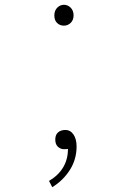

<svg xmlns="http://www.w3.org/2000/svg" viewBox="-20 -738 540 809"><path d="M186.5 24.4Q265.6 -22.5 266.6 -110.4Q262.7 -109.4 249 -109.4Q235.4 -109.4 224.1 -119.6Q212.9 -129.9 212.9 -149.9Q212.9 -169.9 224.6 -180.2Q236.3 -190.4 256.3 -190.4Q276.4 -190.4 289.6 -171.4Q302.7 -152.3 302.7 -121.1Q302.7 -66.4 274.4 -22Q246.1 22.5 200.2 50.8ZM220.7 -641.1Q209 -652.3 209 -672.9Q209 -693.4 221.2 -705.6Q233.4 -717.8 249.5 -717.8Q265.6 -717.8 277.8 -705.6Q290 -693.4 290 -673.3Q290 -653.3 277.8 -641.6Q265.6 -629.9 249 -629.9Q232.4 -629.9 220.7 -641.1Z"/></svg>

Font: GenEi Gothic M ExtraLight
Style: Regular
Weight: 200
Designer: o_tamon (Modified); [Source Han Sans]
Ryoko NISHIZUKA  (kana & ideographs); Paul D. Hunt (Latin, Greek & Cyrillic); Wenl
Version: Version 1.1a;Original Version 1.004